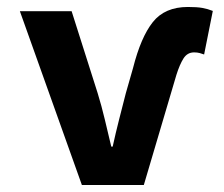

<svg xmlns="http://www.w3.org/2000/svg" viewBox="-20 -528 640 548"><path d="M213.7 0 36.7 -496.1H184.4L258.8 -261.9Q270 -225.5 279.1 -187.2Q288.1 -148.9 297.6 -109.5H301.6Q310.2 -148.9 319.9 -186.8Q329.7 -224.6 339.1 -261.9L359.6 -333.5Q382.1 -422.2 416.3 -465.1Q450.6 -508.1 516.2 -508.1Q542.2 -508.1 557.4 -505.4Q572.7 -502.7 587.4 -496.8L562.6 -372.5Q557 -374.7 549.9 -376.6Q542.8 -378.5 534 -378.5Q514.7 -378.5 503.7 -361.2Q492.8 -343.8 483.6 -314.7L390.5 0Z"/></svg>

Font: Source Code Pro ExtraLight
Style: Regular
Weight: 200
Monospace: yes
Designer: Paul D. Hunt, Teo Tuominen
Foundry: Adobe
Version: Version 1.026;hotconv 1.1.0;makeotfexe 2.6.0